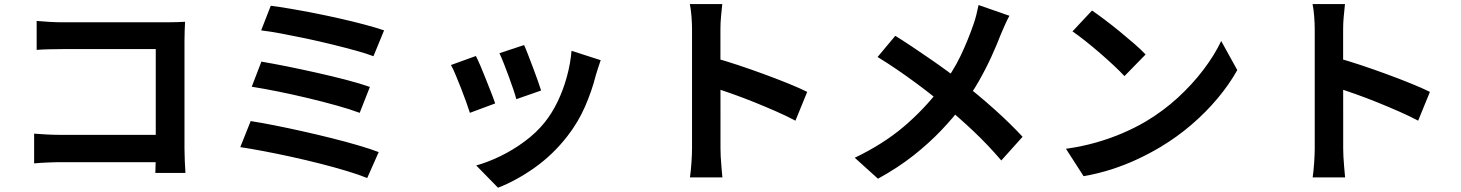

<svg xmlns="http://www.w3.org/2000/svg" viewBox="-20 -811 7040 925"><path d="M156.6 -710.1Q184.8 -707.4 219.7 -705.5Q254.5 -703.6 280.4 -703.6H784.1Q806.1 -703.6 832.7 -704.4Q859.3 -705.1 871.6 -706.1Q870.6 -688.6 869.7 -662.3Q868.8 -636.1 868.8 -613.7V-95.6Q868.8 -69.9 870.3 -35.1Q871.8 -0.3 873.4 22.3H728.4Q729.2 -0.3 729.8 -26.5Q730.4 -52.8 730.4 -80.3V-574.5H280.7Q248.9 -574.5 213.2 -573.5Q177.6 -572.5 156.6 -570.7ZM144.4 -167.1Q169.8 -165.3 202.5 -163.3Q235.2 -161.3 268.7 -161.3H809.2V-29.7H272.8Q243.9 -29.7 206.4 -28Q168.9 -26.3 144.4 -23.8Z M1284.5 -783.3Q1324.1 -778.3 1379.4 -768.9Q1434.7 -759.5 1497.3 -747.2Q1559.9 -734.9 1622.3 -720.6Q1684.6 -706.4 1738.5 -692Q1792.4 -677.6 1830.4 -664.6L1779.2 -540.2Q1744.3 -553.4 1692.1 -567.8Q1639.9 -582.2 1579 -597.1Q1518.2 -612.1 1455.9 -625.3Q1393.7 -638.4 1337.2 -649Q1280.8 -659.6 1238.2 -664.6ZM1239.3 -514.1Q1293 -505.1 1362.9 -491.1Q1432.7 -477 1507.1 -460.3Q1581.4 -443.7 1648.3 -426.2Q1715.2 -408.7 1762 -392.2L1712.9 -267.3Q1669.7 -283.7 1604.5 -302Q1539.4 -320.3 1465.6 -337.9Q1391.7 -355.6 1320.1 -370.1Q1248.5 -384.5 1192.8 -393.1ZM1187.8 -227.7Q1239.1 -219.7 1304.2 -206.8Q1369.3 -193.9 1439.5 -178.1Q1509.7 -162.4 1577.7 -145.4Q1645.7 -128.4 1704.6 -111.1Q1763.5 -93.9 1804.5 -78.3L1749.1 46.7Q1708.6 30.2 1649.8 12.5Q1591 -5.2 1522.2 -22.7Q1453.5 -40.2 1383.1 -55.6Q1312.8 -71 1249.3 -83Q1185.8 -95 1137.6 -102.2Z M2504.9 -593.9Q2512.5 -578.3 2523.7 -548.5Q2535 -518.8 2547.8 -485.4Q2560.6 -452 2571 -422.1Q2581.4 -392.2 2586.9 -374.9L2467.4 -333.2Q2462.9 -351.6 2453 -380.7Q2443.1 -409.8 2431.1 -442.5Q2419.1 -475.2 2407.2 -505.3Q2395.3 -535.3 2386.2 -554.8ZM2873.9 -521.1Q2865.7 -497.2 2860.2 -480Q2854.7 -462.9 2850.3 -447.8Q2831.1 -372 2798.1 -296.6Q2765 -221.3 2713.7 -155.2Q2643.9 -65.5 2555.5 -3Q2467.1 59.5 2379.3 93.4L2274.3 -13.9Q2329.1 -29 2390.1 -58.4Q2451.1 -87.9 2507.9 -129.9Q2564.8 -171.9 2605.8 -223.4Q2639.7 -266.1 2666.6 -321.8Q2693.4 -377.4 2710.8 -440.5Q2728.2 -503.6 2733.5 -566.2ZM2272.7 -541.2Q2282.6 -522 2295.3 -492.2Q2307.9 -462.4 2321.1 -429Q2334.4 -395.5 2346.5 -364.7Q2358.6 -333.9 2365.6 -312.7L2243.8 -267.4Q2237.8 -287.2 2226.1 -319.3Q2214.5 -351.4 2200.9 -386.5Q2187.3 -421.6 2174.5 -451.6Q2161.8 -481.5 2152.6 -497.8Z M3314 -95.8Q3314 -115 3314 -158.6Q3314 -202.2 3314 -259.8Q3314 -317.3 3314 -380Q3314 -442.7 3314 -501.2Q3314 -559.6 3314 -604.6Q3314 -649.6 3314 -670.6Q3314 -697.5 3311.4 -731.3Q3308.9 -765.1 3303.5 -791.3H3459.7Q3457 -765.3 3453.9 -733.5Q3450.8 -701.7 3450.8 -670.6Q3450.8 -643.2 3450.8 -595.3Q3450.8 -547.5 3450.8 -488.9Q3450.8 -430.4 3451 -369.5Q3451.1 -308.6 3451.1 -253Q3451.1 -197.4 3451.1 -155.7Q3451.1 -114.1 3451.1 -95.8Q3451.1 -81.7 3452.2 -56.4Q3453.4 -31.1 3456 -4.2Q3458.5 22.7 3460.3 43.5H3304Q3308.3 14.4 3311.1 -25.8Q3314 -65.9 3314 -95.8ZM3421.4 -532.3Q3471.2 -518.9 3533 -498.4Q3594.8 -477.9 3657.9 -454.8Q3721 -431.7 3776.7 -409.1Q3832.3 -386.6 3868.9 -368.3L3812.2 -229.6Q3770 -252.1 3719 -274.4Q3667.9 -296.8 3615.2 -318.1Q3562.5 -339.4 3512.5 -357.2Q3462.4 -375 3421.4 -388.6Z M4843.1 -735Q4833.4 -718 4821.1 -690.3Q4808.7 -662.6 4801.4 -644.7Q4782.6 -595.5 4755.8 -536.9Q4729 -478.4 4695.2 -419.1Q4661.5 -359.9 4619.7 -305.8Q4573.8 -245.4 4515.5 -183.9Q4457.2 -122.5 4382.2 -63Q4307.3 -3.6 4209.8 50L4098 -51Q4234.8 -116.7 4333.7 -200.5Q4432.5 -284.4 4511.2 -387.5Q4571.5 -465.4 4608.1 -542.6Q4644.6 -619.8 4670.4 -694.9Q4677.5 -714.5 4684.1 -741.1Q4690.6 -767.6 4694.4 -786.8ZM4293.2 -638.4Q4331 -615.2 4373.6 -586.6Q4416.2 -558.1 4459.6 -528.2Q4503 -498.4 4542.7 -469.4Q4582.4 -440.4 4613.7 -415.5Q4694 -353.2 4770.1 -285.1Q4846.2 -217.1 4906.5 -152.1L4804 -37.9Q4738.5 -114.4 4670.1 -178.9Q4601.7 -243.4 4522.9 -309Q4495.9 -332 4461.1 -359.2Q4426.4 -386.4 4385.7 -416.3Q4345 -446.2 4300.2 -476.8Q4255.4 -507.4 4207.9 -536.4Z M5241.1 -760.4Q5267.3 -742.4 5302.3 -716Q5337.3 -689.6 5374.5 -659.3Q5411.6 -629 5444.7 -600.2Q5477.8 -571.4 5499.1 -548.5L5397.3 -444.3Q5377.8 -465.5 5347 -494.4Q5316.2 -523.4 5280.3 -554.4Q5244.4 -585.5 5209.4 -613.3Q5174.4 -641 5147 -659.8ZM5115.5 -94.2Q5194.4 -105.3 5263.1 -125.2Q5331.8 -145 5391.1 -170.8Q5450.4 -196.5 5498.8 -225Q5584.1 -275.7 5654.8 -340.7Q5725.5 -405.8 5778.7 -476.2Q5831.9 -546.6 5863.4 -613.5L5940.9 -473.3Q5903.1 -405.6 5847.4 -338.8Q5791.7 -271.9 5721.9 -211.7Q5652.2 -151.5 5571 -102.9Q5520.5 -72.5 5461.2 -44.7Q5402 -16.8 5336.4 4.4Q5270.7 25.7 5200.3 37.7Z M6314 -95.8Q6314 -115 6314 -158.6Q6314 -202.2 6314 -259.8Q6314 -317.3 6314 -380Q6314 -442.7 6314 -501.2Q6314 -559.6 6314 -604.6Q6314 -649.6 6314 -670.6Q6314 -697.5 6311.4 -731.3Q6308.9 -765.1 6303.5 -791.3H6459.7Q6457 -765.3 6453.9 -733.5Q6450.8 -701.7 6450.8 -670.6Q6450.8 -643.2 6450.8 -595.3Q6450.8 -547.5 6450.8 -488.9Q6450.8 -430.4 6451 -369.5Q6451.1 -308.6 6451.1 -253Q6451.1 -197.4 6451.1 -155.7Q6451.1 -114.1 6451.1 -95.8Q6451.1 -81.7 6452.2 -56.4Q6453.4 -31.1 6456 -4.2Q6458.5 22.7 6460.3 43.5H6304Q6308.3 14.4 6311.1 -25.8Q6314 -65.9 6314 -95.8ZM6421.4 -532.3Q6471.2 -518.9 6533 -498.4Q6594.8 -477.9 6657.9 -454.8Q6721 -431.7 6776.7 -409.1Q6832.3 -386.6 6868.9 -368.3L6812.2 -229.6Q6770 -252.1 6719 -274.4Q6667.9 -296.8 6615.2 -318.1Q6562.5 -339.4 6512.5 -357.2Q6462.4 -375 6421.4 -388.6Z"/></svg>

Font: Noto Sans JP
Style: Regular
Weight: 100
Designer: Ryoko NISHIZUKA 西塚涼子 (kana, bopomofo & ideographs); Paul D. Hunt (Latin, Greek & Cyrillic); Sandoll Communications 산돌커뮤니
Foundry: Adobe
Version: Version 2.004;hotconv 1.0.118;makeotfexe 2.5.65603